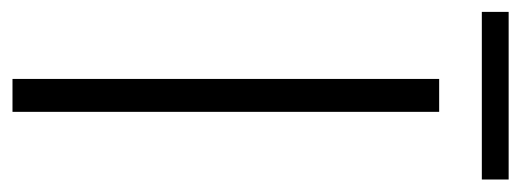

<svg xmlns="http://www.w3.org/2000/svg" viewBox="-318 -564 854 315"><g transform="rotate(90 109.5 -407.0)"><path d="M247 -814H-28V-770H247ZM82 -700V0H136V-700Z"/></g></svg>

Font: Space Text Light
Style: Regular
Weight: 300
Designer: Florian Karsten (Space Text), Colophon Foundry (Space Mono)
Foundry: Florian Karsten
Version: Version 1.003;PS 001.003;hotconv 1.0.88;makeotf.lib2.5.64775